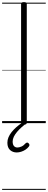

<svg xmlns="http://www.w3.org/2000/svg" viewBox="-20 -1168 454 1821"><path d="M207 14Q193 14 186.5 9.5Q180 5 180 -5V-1129Q180 -1139 186.5 -1143.5Q193 -1148 207 -1148Q221 -1148 227.5 -1143.5Q234 -1139 234 -1129V-5Q234 5 228 9.5Q222 14 207 14ZM139 278Q101 278 75.5 255Q50 232 50 186Q50 159 60.5 134Q71 109 90 85Q109 61 134.5 38.5Q160 16 191 -5H232V1Q208 18 184.5 39Q161 60 142 82.5Q123 105 111.5 128Q100 151 100 174Q100 203 112.5 217Q125 231 145 231Q162 231 183 222Q204 213 223 191Q230 185 237 184.5Q244 184 250 190Q258 197 259 205Q260 213 255 220Q242 238 222.5 251Q203 264 181 271Q159 278 139 278ZM0 623H414V633H0ZM0 -20H414V0H0ZM0 -505H414V-500H0ZM0 -1143H414V-1133H0Z"/></svg>

Font: Playwrite CL Guides
Style: Regular
Weight: 400
Designer: Veronika Burian, José Scaglione
Foundry: TypeTogether
Version: Version 1.003